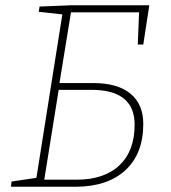

<svg xmlns="http://www.w3.org/2000/svg" viewBox="-20 -713 653 733"><path d="M527 -543H506L511 -666H251L207 -396H335Q429 -396 478 -355.5Q527 -315 527 -240Q527 -126 458.5 -63Q390 0 267 0H22L24 -20L119 -34L218 -658L128 -668L131 -688L255 -693H550ZM329 -370H204L149 -27H272Q378 -27 436 -82Q494 -137 494 -237Q494 -370 329 -370Z"/></svg>

Font: Bitter Pro ExtraLight
Style: Italic
Weight: 275
Italic angle: -9°
Designer: Sol Matas, and Bitter project Authors
Foundry: Sol Matas
Version: Version 1.010